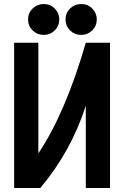

<svg xmlns="http://www.w3.org/2000/svg" viewBox="-20 -948 626 968"><path d="M389.2 -927.7Q422.4 -927.7 444.3 -905.8Q467.8 -882.3 467.8 -850.1Q467.8 -816.9 444.8 -794.4Q421.4 -772 389.2 -772Q356.4 -772 334 -793.9Q310.5 -816.4 310.5 -850.1Q310.5 -883.3 334 -905.8Q357.4 -927.7 389.2 -927.7ZM200.2 -927.7Q233.4 -927.7 255.4 -905.8Q278.8 -882.3 278.8 -850.1Q278.8 -817.4 255.9 -794.7Q232.9 -772 200.2 -772Q168.5 -772 145.5 -793.9Q121.6 -816.4 121.6 -850.1Q121.6 -883.3 145.5 -905.8Q168.5 -927.7 200.2 -927.7ZM51.3 0V-732.4H173.3V-174.8Q309.1 -376 412.6 -732.4H534.7V0H412.6V-415Q338.4 -184.6 183.1 0Z"/></svg>

Font: Consola Mono
Style: Bold
Weight: 700
Monospace: yes
Designer: Wojciech Kalinowski "wmk69" (wmk69@o2.pl)
Foundry: Wojciech Kalinowski "wmk69" (wmk69@o2.pl)
Version: Version 2.1.0